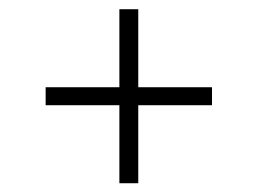

<svg xmlns="http://www.w3.org/2000/svg" viewBox="-20 -594 572 427"><path d="M245.5 -186.5V-360H81.5V-400H245.5V-573.5H287.5V-400H451.5V-360H287.5V-186.5Z"/></svg>

Font: Encode Sans SC ExtraLight
Style: Regular
Weight: 250
Designer: Multiple Designers
Foundry: Impallari Type
Version: Version 3.002